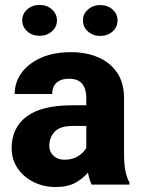

<svg xmlns="http://www.w3.org/2000/svg" viewBox="-20 -750 573 780"><path d="M352.1 0Q342.8 -19 337.4 -48.8Q316.9 -24.4 285.6 -7.3Q254.4 9.8 206.5 9.8Q157.2 9.8 116.5 -10.5Q75.7 -30.8 51.5 -66.4Q27.3 -102.1 27.3 -148.4Q27.3 -231 88.1 -276.6Q148.9 -322.3 273.4 -322.3H330.6V-352.5Q330.6 -388.2 314 -409.2Q297.4 -430.2 259.8 -430.2Q228 -430.2 210 -414.1Q191.9 -397.9 191.9 -368.2H39.6Q39.6 -415.5 67.6 -454.1Q95.7 -492.7 147.2 -515.4Q198.7 -538.1 268.1 -538.1Q330.1 -538.1 378.7 -517.3Q427.2 -496.6 455.6 -455.1Q483.9 -413.6 483.9 -351.6V-130.4Q483.9 -83 489.5 -55.7Q495.1 -28.3 505.9 -8.3V0ZM241.2 -101.1Q274.9 -101.1 297.9 -116Q320.8 -130.9 330.6 -149.4V-238.3H274.9Q223.6 -238.3 201.9 -214.6Q180.2 -190.9 180.2 -157.7Q180.2 -133.3 197.3 -117.2Q214.4 -101.1 241.2 -101.1ZM70.3 -667Q70.3 -693.8 90.8 -711.9Q111.3 -730 140.6 -730Q170.4 -730 190.9 -711.9Q211.4 -693.8 211.4 -667Q211.4 -640.6 190.9 -622.6Q170.4 -604.5 140.6 -604.5Q111.3 -604.5 90.8 -622.6Q70.3 -640.6 70.3 -667ZM316.9 -667Q316.9 -693.4 337.4 -711.4Q357.9 -729.5 387.2 -729.5Q417 -729.5 437.3 -711.4Q457.5 -693.4 457.5 -667Q457.5 -640.1 437.3 -622.1Q417 -604 387.2 -604Q357.9 -604 337.4 -622.1Q316.9 -640.1 316.9 -667Z"/></svg>

Font: Vazirmatn RD FD ExtraBold
Style: Regular
Weight: 800
Designer: Saber Rastikerdar
Foundry: Saber Rastikerdar
Version: Version 33.003